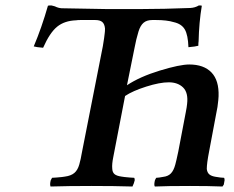

<svg xmlns="http://www.w3.org/2000/svg" viewBox="-20 -678 853 700"><path d="M393.1 -106Q387.7 -79.6 389.2 -64Q389.6 -49.8 397.5 -43.2Q405.3 -36.6 422.9 -34.2Q429.7 -32.7 453.1 -30.8Q455.6 -30.8 460.9 -30.3Q466.3 -29.8 469.2 -29.8Q471.2 -27.8 471.2 -21Q468.8 -9.8 462.9 2Q398.4 0 313 0Q228.5 0 164.1 2V1Q161.1 -4.9 165 -21Q168.9 -28.8 169.9 -29.8Q172.9 -29.8 178.2 -30.3Q183.6 -30.8 186 -30.8Q210 -32.7 216.8 -34.2Q238.8 -37.1 251 -47.4Q263.2 -57.6 269 -78.1Q274.4 -96.7 278.8 -123L355 -509.8Q360.8 -544.4 361.8 -557.1Q362.8 -563 362.8 -574.2Q361.3 -590.3 353 -597.7Q344.7 -605 327.1 -605H272.9Q262.7 -605 257.8 -604Q215.3 -602.5 188.5 -580.8Q161.6 -559.1 137.2 -503.9Q111.8 -505.9 103 -508.8Q131.8 -576.7 154.8 -657.2Q157.7 -658.2 167 -658.2Q168.5 -658.2 173.3 -656.7Q178.2 -655.3 180.2 -654.8Q191.9 -648.9 204.1 -647.9Q350.6 -645 366.2 -645H496.1Q574.2 -645 673.8 -648.9Q691.4 -649.9 705.1 -658.2Q712.9 -658.2 715.8 -657.2Q705.6 -596.2 704.1 -527.8Q703.1 -522 703.1 -511.2Q693.8 -508.3 667 -505.9Q665.5 -550.3 653.8 -570.6Q642.1 -590.8 613.8 -597.2Q588.4 -605 548.8 -605H535.2Q515.1 -605 503.4 -595Q491.7 -585 484.9 -563Q476.1 -533.7 471.2 -506.8L442.9 -367.2Q489.7 -398.4 562.7 -420.7Q635.7 -442.9 669.9 -442.9Q723.1 -442.9 751 -413.8Q778.8 -384.8 776.9 -327.1Q776.9 -318.4 772.9 -288.1Q772.5 -285.6 771.5 -280.5Q770.5 -275.4 770 -272.9L742.2 -125Q733.9 -82.5 733.9 -62Q735.4 -48.8 743.2 -42.2Q751 -35.6 767.1 -33.2Q769.5 -32.7 775.4 -32Q781.2 -31.2 783.2 -30.8Q785.2 -30.8 789.8 -30.3Q794.4 -29.8 796.9 -29.8Q798.8 -27.8 798.8 -21Q797.4 -13.7 795.9 -4.9Q792 1 791 2Q741.2 0 672.9 0Q587.9 0 544.9 2L543.9 1Q541 -4.9 544.9 -21Q545.9 -23.4 547.6 -26.4Q549.3 -29.3 549.8 -29.8Q551.8 -29.8 555.7 -30.3Q559.6 -30.8 561 -30.8Q563 -31.2 568.1 -32Q573.2 -32.7 575.2 -33.2Q592.8 -35.2 603 -45.7Q613.3 -56.2 619.1 -78.1Q622.1 -88.4 629.9 -125L657.2 -268.1Q661.1 -287.6 662.1 -298.8Q667 -339.8 647.7 -358.9Q628.4 -377.9 595.2 -377.9Q562.5 -377.9 513.2 -362.3Q463.9 -346.7 436 -328.1Z"/></svg>

Font: Common Serif SemiBold
Style: Italic
Weight: 600
Italic angle: -12°
Designer: Philipp H. Poll, Khaled Hosny
Foundry: Stefan Peev, Context Ltd.
Version: Version 1.026